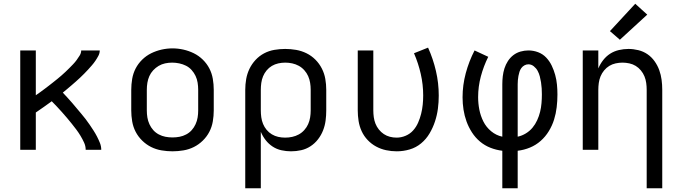

<svg xmlns="http://www.w3.org/2000/svg" viewBox="-20 -799 3640 1024"><path d="M88 0V-530H171V-291Q183 -299 194.5 -307.5Q206 -316 217.5 -324.5Q229 -333 240.5 -342Q252 -351 263.5 -360Q275 -369 286 -378Q297 -387 308 -396.5Q319 -406 329.5 -416Q340 -426 350 -436Q360 -446 370 -456.5Q380 -467 388.5 -478.5Q397 -490 405 -503Q413 -516 413 -530H512Q512 -515 504.5 -501Q497 -487 488.5 -474.5Q480 -462 470 -450.5Q460 -439 450 -428Q440 -417 429 -406Q418 -395 407 -384.5Q396 -374 384.5 -364Q373 -354 361.5 -344Q350 -334 338.5 -324.5Q327 -315 315 -305Q328 -291 340.5 -277.5Q353 -264 365 -250Q377 -236 389 -221.5Q401 -207 413 -193Q425 -179 436.5 -164Q448 -149 458.5 -133.5Q469 -118 479 -102.5Q489 -87 497.5 -70.5Q506 -54 513 -36.5Q520 -19 520 0H437Q437 -20 428.5 -38.5Q420 -57 409.5 -74.5Q399 -92 387 -108Q375 -124 362.5 -139.5Q350 -155 337 -170.5Q324 -186 310.5 -201Q297 -216 283.5 -230.5Q270 -245 256 -259Q235 -244 213.5 -228.5Q192 -213 171 -199V0Z M900 8Q871 8 841.5 3Q812 -2 786 -15Q760 -28 738.5 -49Q717 -70 703.5 -96Q690 -122 685 -151.5Q680 -181 680 -210V-320Q680 -349 685 -378.5Q690 -408 703.5 -434Q717 -460 738.5 -481Q760 -502 786.5 -515Q813 -528 842 -534.5Q871 -541 900 -541Q929 -541 958 -534.5Q987 -528 1013.5 -515Q1040 -502 1061.5 -481Q1083 -460 1096.5 -434Q1110 -408 1115 -378.5Q1120 -349 1120 -320V-210Q1120 -181 1115 -151.5Q1110 -122 1096.5 -96Q1083 -70 1061.5 -49Q1040 -28 1014 -15Q988 -2 958.5 3Q929 8 900 8ZM900 -66Q919 -66 937.5 -69.5Q956 -73 973 -82Q990 -91 1002.5 -105Q1015 -119 1023 -136.5Q1031 -154 1034 -172.5Q1037 -191 1037 -210V-320Q1037 -339 1034 -358Q1031 -377 1023 -394Q1015 -411 1002 -425.5Q989 -440 972 -448.5Q955 -457 936 -461Q917 -465 898 -465Q879 -465 860.5 -461Q842 -457 826 -447.5Q810 -438 797 -424Q784 -410 776.5 -393Q769 -376 766 -357.5Q763 -339 763 -320V-210Q763 -191 766 -172.5Q769 -154 777 -136.5Q785 -119 797.5 -105Q810 -91 827 -82Q844 -73 862.5 -69.5Q881 -66 900 -66Z M1288 205V-320Q1288 -349 1293 -377.5Q1298 -406 1310.5 -432Q1323 -458 1343 -479.5Q1363 -501 1388.5 -514.5Q1414 -528 1443 -533Q1472 -538 1501 -538Q1530 -538 1559 -533Q1588 -528 1614.5 -515Q1641 -502 1662 -481Q1683 -460 1696.5 -433.5Q1710 -407 1715 -378Q1720 -349 1720 -320V-210Q1720 -183 1716.5 -156Q1713 -129 1703 -103.5Q1693 -78 1676 -56Q1659 -34 1636 -19Q1613 -4 1586.5 2Q1560 8 1532 8Q1507 8 1481.5 2.5Q1456 -3 1434.5 -17Q1413 -31 1397 -51.5Q1381 -72 1371 -96V205ZM1501 -65Q1520 -65 1538.5 -69Q1557 -73 1573.5 -82Q1590 -91 1603 -105.5Q1616 -120 1623.5 -137Q1631 -154 1634 -172.5Q1637 -191 1637 -210V-320Q1637 -339 1634 -357.5Q1631 -376 1623.5 -393Q1616 -410 1603 -424.5Q1590 -439 1573.5 -448Q1557 -457 1538.5 -461Q1520 -465 1501 -465Q1483 -465 1464.5 -461Q1446 -457 1430 -447.5Q1414 -438 1402 -423.5Q1390 -409 1383 -392Q1376 -375 1373.5 -356.5Q1371 -338 1371 -320V-210Q1371 -192 1373.5 -173.5Q1376 -155 1383 -138Q1390 -121 1402 -106.5Q1414 -92 1430 -82.5Q1446 -73 1464 -69Q1482 -65 1501 -65Z M2096 8Q2067 8 2039 2Q2011 -4 1986 -17.5Q1961 -31 1941 -52Q1921 -73 1909 -99Q1897 -125 1892.5 -153.5Q1888 -182 1888 -210V-530H1971V-210Q1971 -192 1973.5 -174Q1976 -156 1982.5 -139.5Q1989 -123 2000.5 -108.5Q2012 -94 2027 -84Q2042 -74 2059.5 -69.5Q2077 -65 2095 -65Q2120 -65 2143.5 -75Q2167 -85 2183.5 -103.5Q2200 -122 2210 -145Q2220 -168 2226 -192Q2232 -216 2234.5 -240.5Q2237 -265 2237 -290Q2237 -348 2224 -405Q2211 -462 2188 -515L2263 -545Q2290 -485 2305 -420.5Q2320 -356 2320 -289Q2320 -254 2315.5 -219.5Q2311 -185 2300 -151.5Q2289 -118 2271 -87.5Q2253 -57 2226 -34.5Q2199 -12 2165 -2Q2131 8 2096 8Z M2659 205V5Q2626 1 2595.5 -11Q2565 -23 2540 -44Q2515 -65 2497 -93Q2479 -121 2468 -151.5Q2457 -182 2452 -214.5Q2447 -247 2447 -280Q2447 -345 2464 -408.5Q2481 -472 2511 -530L2584 -496Q2559 -446 2544.5 -391.5Q2530 -337 2530 -281Q2530 -247 2536.5 -214Q2543 -181 2558 -151Q2573 -121 2599.5 -99Q2626 -77 2659 -70V-350Q2659 -371 2661.5 -392.5Q2664 -414 2670.5 -434.5Q2677 -455 2689 -473.5Q2701 -492 2718 -505Q2735 -518 2756 -524Q2777 -530 2798 -530Q2825 -530 2850 -520.5Q2875 -511 2893 -492Q2911 -473 2922.5 -449Q2934 -425 2941 -399.5Q2948 -374 2950.5 -347.5Q2953 -321 2953 -295Q2953 -261 2949 -227Q2945 -193 2935 -161Q2925 -129 2907 -99.5Q2889 -70 2863.5 -47.5Q2838 -25 2806.5 -12Q2775 1 2741 5V205ZM2741 -70Q2764 -75 2784.5 -87.5Q2805 -100 2820 -118Q2835 -136 2845 -158Q2855 -180 2860.5 -202.5Q2866 -225 2868 -248.5Q2870 -272 2870 -296Q2870 -312 2869 -328Q2868 -344 2865.5 -360Q2863 -376 2859 -391.5Q2855 -407 2847.5 -421Q2840 -435 2827 -445.5Q2814 -456 2798 -456Q2787 -456 2777 -450.5Q2767 -445 2760.5 -436Q2754 -427 2750.5 -416Q2747 -405 2745 -394Q2743 -383 2742 -372Q2741 -361 2741 -350Z M3429 205V-320Q3429 -338 3426.5 -356.5Q3424 -375 3417 -392Q3410 -409 3398 -423.5Q3386 -438 3370.5 -447.5Q3355 -457 3336.5 -461Q3318 -465 3300 -465Q3282 -465 3263.5 -461Q3245 -457 3229.5 -447.5Q3214 -438 3202 -423.5Q3190 -409 3183 -392Q3176 -375 3173.5 -356.5Q3171 -338 3171 -320V0H3088V-530H3171V-434Q3181 -458 3197 -478.5Q3213 -499 3234 -512.5Q3255 -526 3280.5 -532Q3306 -538 3332 -538Q3358 -538 3384.5 -531.5Q3411 -525 3433 -510Q3455 -495 3471 -472.5Q3487 -450 3496 -425Q3505 -400 3508.5 -373.5Q3512 -347 3512 -320V205ZM3286 -587 3233 -633 3368 -779 3432 -721Z"/></svg>

Font: Iosevka Curly Extended
Style: Regular
Weight: 400
Width: 7
Monospace: yes
Designer: Belleve Invis
Foundry: Belleve Invis
Version: Version 11.1.0; ttfautohint (v1.8.3)